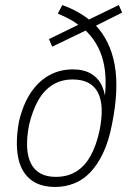

<svg xmlns="http://www.w3.org/2000/svg" viewBox="-20 -733 513 761"><path d="M199 8Q135 8 98 -24Q61 -56 51 -114Q41 -172 55 -250Q70 -316 100 -362.5Q130 -409 173 -433.5Q216 -458 269 -458Q312 -458 341.5 -440.5Q371 -423 385.5 -389.5Q400 -356 400 -309H390Q408 -418 388.5 -493Q369 -568 313 -618L330 -617L187 -548L174 -578L299 -639L296 -630Q278 -645 256 -657Q234 -669 209 -679L227 -713Q260 -701 287 -686Q314 -671 337 -652L321 -650L451 -713L464 -683L356 -629V-636Q417 -573 434.5 -476Q452 -379 424 -241Q411 -173 388.5 -126Q366 -79 337 -49Q308 -19 272.5 -5.5Q237 8 199 8ZM201 -32Q247 -32 281 -52.5Q315 -73 338 -113.5Q361 -154 374 -213Q395 -315 368 -366.5Q341 -418 268 -418Q223 -418 189 -397Q155 -376 132 -336Q109 -296 95 -237Q76 -137 103 -84.5Q130 -32 201 -32Z"/></svg>

Font: Nunito Sans 10pt Condensed ExtraLight
Style: Italic
Weight: 250
Width: 3
Italic angle: -9°
Designer: Vernon Adams
Foundry: Vernon Adams
Version: Version 3.101;gftools[0.9.27]